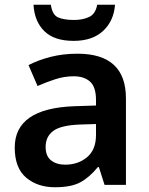

<svg xmlns="http://www.w3.org/2000/svg" viewBox="-20 -778 625 808"><path d="M306 -552Q510 -552 510 -364V0H420L396 -75H392Q356 -31 317.5 -10.5Q279 10 211 10Q138 10 90 -30.5Q42 -71 42 -157Q42 -322 293 -331L384 -334V-357Q384 -412 359 -434.5Q334 -457 290 -457Q251 -457 212.5 -444.5Q174 -432 138 -416L100 -504Q140 -525 192.5 -538.5Q245 -552 306 -552ZM318 -254Q236 -251 204 -227Q172 -203 172 -160Q172 -121 195 -103Q218 -85 254 -85Q309 -85 346.5 -116.5Q384 -148 384 -210V-256ZM464 -758Q459 -690 414 -648Q369 -606 290 -606Q208 -606 166.5 -647Q125 -688 121 -758H194Q200 -716 224 -705Q248 -694 292 -694Q328 -694 355 -706.5Q382 -719 389 -758Z"/></svg>

Font: Noto Sans Cherokee SemiBold
Style: Regular
Weight: 600
Designer: Monotype Design Team
Foundry: Monotype Imaging Inc.
Version: Version 2.001; ttfautohint (v1.8.4.7-5d5b)